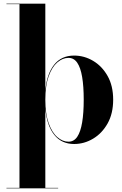

<svg xmlns="http://www.w3.org/2000/svg" viewBox="-20 -770 663 1040"><path d="M15 250V247.5H85.5V-747.5H15V-750H225.5V-279.5Q234 -370.5 273.5 -419.8Q313 -469 381.5 -469Q436 -469 484.2 -440.5Q532.5 -412 562.8 -358.5Q593 -305 593 -230Q593 -155 562.8 -101.2Q532.5 -47.5 484.2 -18.8Q436 10 381.5 10Q313.5 10 273.8 -39.8Q234 -89.5 225.5 -181V247.5H295V250ZM351 -2.5Q380.5 -2.5 398.5 -29.2Q416.5 -56 425 -107Q433.5 -158 433.5 -230Q433.5 -302 425 -352.8Q416.5 -403.5 398.5 -430Q380.5 -456.5 351 -456.5Q319 -456.5 290.2 -431.8Q261.5 -407 243.5 -356.8Q225.5 -306.5 225.5 -230Q225.5 -153.5 243.5 -103Q261.5 -52.5 290.2 -27.5Q319 -2.5 351 -2.5Z"/></svg>

Font: Bodoni Moda 72pt
Style: Bold
Weight: 700
Designer: Owen Earl
Foundry: indestructible type
Version: Version 2.004